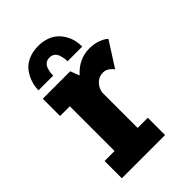

<svg xmlns="http://www.w3.org/2000/svg" viewBox="-203 -769 856 856"><g transform="rotate(-45 225.0 -340.5)"><path d="M62 -540Q62 -564.5 69.8 -588.2Q77.5 -612 93 -633.5Q108.5 -655 136.5 -668Q164.5 -681 201 -681Q230.5 -681 254.2 -672.2Q278 -663.5 293.2 -649.2Q308.5 -635 319 -616.2Q329.5 -597.5 333.8 -578.5Q338 -559.5 338 -540H245.5Q245.5 -548 244.2 -557Q243 -566 239 -579.2Q235 -592.5 225 -600.8Q215 -609 200 -609Q184.5 -609 174.5 -600.8Q164.5 -592.5 160.5 -579Q156.5 -565.5 155.5 -557Q154.5 -548.5 154.5 -540ZM256 -109H320V0H47.5V-109H110.5V-391H49V-500H222L238.5 -457Q287 -512 354.5 -512Q387.5 -512 413.5 -500.8Q439.5 -489.5 444.5 -481.5L369.5 -364Q364 -373.5 351 -383.2Q338 -393 321.5 -393Q296.5 -393 278.8 -376.2Q261 -359.5 256 -333Z"/></g></svg>

Font: League Mono Condensed
Style: Bold
Weight: 700
Width: 1
Designer: Tyler Finck
Foundry: The League of Moveable Type / Tyler Finck
Version: Version 2.210